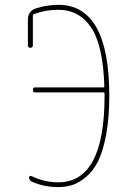

<svg xmlns="http://www.w3.org/2000/svg" viewBox="-20 -760 540 790"><path d="M94.7 -573.2V-677.7Q94.7 -714.8 127.9 -725.6Q169.9 -739.3 219.7 -740.2Q429.7 -740.2 429.7 -365.2Q429.7 -276.4 417 -207.5Q404.3 -138.7 384.3 -98.1Q364.3 -57.6 335 -32.7Q305.7 -7.8 278.3 1Q251 9.8 219.7 9.8Q161.1 9.8 110.4 -12.7Q100.6 -17.6 99.6 -29.3Q99.6 -39.1 110.4 -35.2Q163.1 -9.8 219.7 -9.8Q410.2 -9.8 410.2 -365.2V-374Q410.2 -379.9 405.3 -379.9H125Q115.2 -379.9 115.2 -390.1Q115.2 -400.4 125 -400.4H405.3Q409.2 -400.4 409.2 -405.3Q404.3 -572.3 355.5 -646Q306.6 -719.7 219.7 -719.7Q166 -719.7 120.1 -702.1Q115.2 -700.2 115.2 -695.3V-573.2Q115.2 -563.5 105 -563.5Q94.7 -563.5 94.7 -573.2Z"/></svg>

Font: Rounded-X Mgen+ 1mn thin
Style: Regular
Weight: 100
Designer: [Source Han Sans]
Ryoko NISHIZUKA  (kana & ideographs); Paul D. Hunt (Latin, Greek & Cyrillic); Wenlong ZHANG  (bopomofo
Version: Version 1.059.20150602